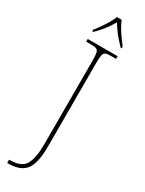

<svg xmlns="http://www.w3.org/2000/svg" viewBox="-297 -966 937 1240"><g transform="rotate(30 171.5 -345.5)"><path d="M22 240V215H30Q113 215 141 167Q169 119 169 17V-606Q169 -645 165.5 -663.5Q162 -682 150 -688Q138 -694 113 -694H72V-714H295V-694H253Q228 -694 216 -688Q204 -682 200.5 -663.5Q197 -645 197 -606V16Q197 95 181.5 144.5Q166 194 128.5 217Q91 240 25 240ZM73 -784Q89 -803 107 -829Q125 -855 141 -882Q157 -909 165 -931H200Q208 -909 224 -882Q240 -855 258.5 -829Q277 -803 292 -784V-771H285Q248 -809 226.5 -836.5Q205 -864 182 -901Q160 -864 139 -836.5Q118 -809 80 -771H73Z"/></g></svg>

Font: Noto Serif Thin
Style: Regular
Weight: 100
Designer: Monotype Design Team
Foundry: Monotype Imaging Inc.
Version: Version 2.015